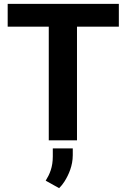

<svg xmlns="http://www.w3.org/2000/svg" viewBox="-20 -731 658 1000"><path d="M599 -592V-711H20V-592H234V0H381V-592ZM218 210 288 249C298 239 307 228 316 214C338 179 359 132 359 77V42H255V84C255 140 239 176 218 210Z"/></svg>

Font: Asimov
Style: Regular
Weight: 500
Designer: Google
Version: Version 2.000980; 2014